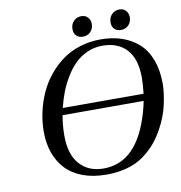

<svg xmlns="http://www.w3.org/2000/svg" viewBox="-92 -933 973 1033"><g transform="rotate(-10 394.5 -416.5)"><path d="M569.8 -787.1Q569.8 -814 586.7 -831.1Q603.5 -848.1 628.9 -848.1Q650.4 -848.1 663.6 -833.3Q676.8 -818.4 676.8 -798.8Q676.8 -772.5 660.9 -755.1Q645 -737.8 619.1 -737.8Q595.7 -737.8 582.8 -751.2Q569.8 -764.6 569.8 -787.1ZM361.8 -787.1Q361.8 -814 378.7 -831.1Q395.5 -848.1 420.9 -848.1Q442.4 -848.1 455.8 -833.3Q469.2 -818.4 469.2 -798.8Q469.2 -772.5 453.1 -755.1Q437 -737.8 411.1 -737.8Q387.7 -737.8 374.8 -751.2Q361.8 -764.6 361.8 -787.1ZM113.8 -270Q113.8 -323.7 125.5 -377Q137.2 -430.2 158.9 -478.8Q180.7 -527.3 214.4 -569.1Q248 -610.8 289.8 -641.6Q331.5 -672.4 385.7 -689.7Q439.9 -707 500 -707Q563.5 -707 615.2 -689.7Q667 -672.4 706.3 -637.7Q745.6 -603 767.3 -546.1Q789.1 -489.3 789.1 -414.1Q789.1 -369.6 775.4 -304.4Q761.7 -239.3 726.1 -174.8Q703.6 -133.8 677.2 -102.5Q650.9 -71.3 613 -43.2Q575.2 -15.1 522.9 0Q470.7 15.1 407.2 15.1Q334 15.1 277.6 -6.1Q221.2 -27.3 185.5 -65.7Q149.9 -104 131.8 -155.8Q113.8 -207.5 113.8 -270ZM219.2 -230Q219.2 -127.9 267.1 -74Q314.9 -20 397.9 -20Q560.5 -20 637.2 -220.2Q660.2 -279.8 671.9 -340.8H229Q219.2 -286.6 219.2 -230ZM236.8 -378.9H678.2Q684.1 -430.2 684.1 -465.8Q684.1 -568.8 636.5 -620.4Q588.9 -671.9 503.9 -671.9Q460 -671.9 421.1 -654.5Q382.3 -637.2 354 -609.1Q325.7 -581.1 302 -542Q278.3 -502.9 262.9 -463.1Q247.6 -423.3 236.8 -378.9Z"/></g></svg>

Font: Linguistics Pro
Style: Italic
Weight: 400
Italic angle: -12°
Designer: Stefan Peev, Context Ltd
Foundry: Stefan Peev, Context Ltd
Version: Version 001.000